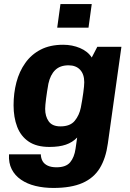

<svg xmlns="http://www.w3.org/2000/svg" viewBox="-20 -742 640 948"><path d="M243.5 186Q196 186 155 176Q114 166 83.8 145.2Q53.5 124.5 37.8 93.5Q22 62.5 24.5 20H181.5Q182 39 190.2 53.5Q198.5 68 215.8 76Q233 84 259 84Q306 84 326.5 59.2Q347 34.5 353 -7.5L361 -63Q338 -39 305.2 -27.8Q272.5 -16.5 224 -16.5Q160.5 -16.5 121.5 -43Q82.5 -69.5 64.8 -116Q47 -162.5 47 -222.5Q47 -282 61 -335.5Q75 -389 104.8 -431Q134.5 -473 180.8 -497Q227 -521 292 -521Q336.5 -521 375 -504.8Q413.5 -488.5 433 -458L460.5 -511H579.5L512.5 -33.5Q502.5 39.5 472.8 88.2Q443 137 387.2 161.5Q331.5 186 243.5 186ZM278.5 -118Q326.5 -118 349 -145.5Q371.5 -173 379 -210.5Q386.5 -249 391.2 -284Q396 -319 396 -336Q396 -375.5 375.5 -397.5Q355 -419.5 318.5 -419.5Q276.5 -419.5 252.5 -396Q228.5 -372.5 219 -329Q212 -290 207.5 -255Q203 -220 203 -204.5Q203 -167.5 220.5 -142.8Q238 -118 278.5 -118ZM262.5 -605.5 278.5 -722H433L417 -605.5Z"/></svg>

Font: Chivo Mono Medium
Style: Italic
Weight: 500
Italic angle: -8.05°
Monospace: yes
Designer: Hector Gatti
Foundry: Omnibus-Type
Version: Version 1.008